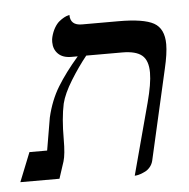

<svg xmlns="http://www.w3.org/2000/svg" viewBox="-88 -602 649 659"><g transform="rotate(-5 236.0 -272.5)"><path d="M350.1 12.2 416 -233.9Q433.1 -297.9 433.1 -335.9Q433.1 -377.9 412.1 -395.5Q391.1 -413.1 344.2 -413.1H220.2Q191.4 -377.4 164.3 -333.5Q137.2 -289.6 128.9 -255.9Q118.2 -206.5 118.2 -133.8Q118.2 -82 110.8 -58.1L91.8 0H-43L-2.9 -100.1H58.1Q76.2 -209 77.1 -211.9Q90.8 -271 118.7 -316.4Q146.5 -361.8 190.9 -413.1H168.9Q139.6 -413.1 123.8 -428.7Q107.9 -444.3 107.9 -469.2Q107.9 -480 109.9 -486.8Q114.3 -504.4 122.3 -518.1Q130.4 -531.7 139.2 -538.8Q147.9 -545.9 156.2 -550.3Q164.6 -554.7 169.9 -555.7L174.8 -557.1Q174.8 -521 214.8 -521H340.8Q427.2 -521 462.2 -501.5Q497.1 -481.9 497.1 -428.2Q497.1 -396 484.9 -344.2L414.1 -33.2Q411.1 -21.5 403.6 -12.5Q396 -3.4 387.2 1Q378.4 5.4 369.9 8.3Q361.3 11.2 355.5 11.7Z"/></g></svg>

Font: Common Serif News
Style: Italic
Weight: 450
Italic angle: -12°
Designer: Philipp H. Poll, Khaled Hosny
Foundry: Stefan Peev, Context Ltd.
Version: Version 1.026